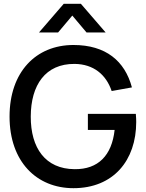

<svg xmlns="http://www.w3.org/2000/svg" viewBox="-20 -970 763 1005"><path d="M284 -800 358.5 -888.5 433 -800H533L403.5 -950H313.5L184 -800ZM364.5 15C574 15 693 -131 693 -331.5C693 -336.5 692.5 -361.5 691 -374H440V-290H580C565.5 -156.5 494 -83 370.5 -84.5C217.5 -85.5 140.5 -195 141 -360C141.5 -525 217.5 -636.5 370.5 -635.5C469.5 -634.5 535.5 -579.5 564.5 -493.5L670.5 -512.5C633.5 -651 533.5 -734.5 364.5 -734.5C167.5 -734.5 30 -592.5 30 -360C30 -124 171.5 15 364.5 15Z"/></svg>

Font: Manrope SemiBold
Style: Regular
Weight: 600
Designer: Mikhail Sharanda
Foundry: Mikhail Sharanda
Version: Version 4.505